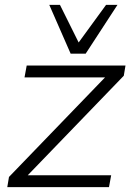

<svg xmlns="http://www.w3.org/2000/svg" viewBox="-20 -771 555 791"><path d="M10 0 17 -42 429 -469 426 -452H81L90 -501H497L490 -459L77 -31L80 -49H438L429 0ZM271 -550 183 -751H227L304 -596L417 -751H464L333 -550Z"/></svg>

Font: Mulish ExtraLight Light
Style: Italic
Weight: 300
Italic angle: -9°
Version: Version 3.603